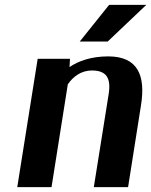

<svg xmlns="http://www.w3.org/2000/svg" viewBox="-20 -770 622 790"><path d="M51 0H192L259 -423C281 -455 314 -480 358 -480C417 -480 438 -450 427 -382L366 0H507L560 -336C580 -460 547 -538 425 -538C356 -538 302 -519 266 -494L268 -528H135ZM308 -599H423L582 -750H429Z"/></svg>

Font: Aerodynamic
Style: Obl
Weight: 500
Designer: Google
Version: Version 2.000980; 2014